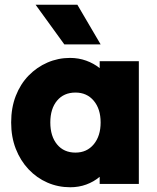

<svg xmlns="http://www.w3.org/2000/svg" viewBox="-20 -775 660 809"><path d="M400 0Q400 -8 400 -15.5Q400 -23 400 -30Q375 -9 343.5 2.5Q312 14 276 14Q225 14 180 -5.5Q135 -25 100.5 -61.5Q66 -98 46.5 -148Q27 -198 27 -259Q27 -321 46.5 -371Q66 -421 100.5 -456.5Q135 -492 180 -511.5Q225 -531 275 -531Q311 -531 343 -519.5Q375 -508 400 -488Q400 -496 400 -503Q400 -510 400 -517Q441 -517 483 -517Q525 -517 565 -517Q565 -389 565 -258.5Q565 -128 565 0Q525 0 483 0Q441 0 400 0ZM298 -132Q298 -132 298 -132Q298 -132 298 -132Q346 -132 375 -167Q404 -202 404 -259Q404 -316 375 -350.5Q346 -385 298 -385Q249 -385 220.5 -351Q192 -317 192 -259Q192 -201 220.5 -166.5Q249 -132 298 -132ZM404 -588Q367 -588 328 -588Q289 -588 251 -588Q221 -629 190.5 -671.5Q160 -714 130 -755Q174 -755 218.5 -755Q263 -755 306 -755Q330 -714 355 -671.5Q380 -629 404 -588Z"/></svg>

Font: Tilt Warp
Style: Regular
Weight: 400
Designer: Andy Clymer
Foundry: Andy Clymer
Version: Version 1.000